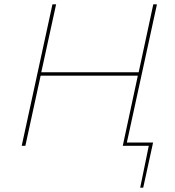

<svg xmlns="http://www.w3.org/2000/svg" viewBox="-20 -678 812 893"><path d="M692 -15 646 195H632L672 0H551L621 -326H169L98 0H81L224 -658H241L172 -342H625L693 -658H710L570 -15Z"/></svg>

Font: Ysabeau Thin
Style: Italic
Weight: 200
Italic angle: -12°
Designer: Christian Thalmann (Catharsis Fonts)
Version: Version 0.003